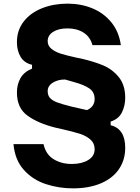

<svg xmlns="http://www.w3.org/2000/svg" viewBox="-20 -798 768 1055"><path d="M54 -6H219Q232 51 275 77Q318 103 374 103Q429 103 464.5 81.5Q500 60 500 22Q500 -11 476.5 -31.5Q453 -52 418.5 -63Q384 -74 323 -88L283 -97Q188 -121 130.5 -163Q73 -205 73 -290Q73 -334 92.5 -368.5Q112 -403 156 -421V-442Q113 -452 93 -486Q73 -520 73 -566Q73 -632 110.5 -680Q148 -728 211.5 -753Q275 -778 351 -778Q425 -778 488 -752Q551 -726 592.5 -674.5Q634 -623 644 -550H488Q476 -595 439.5 -618.5Q403 -642 351 -642Q302 -642 272 -623Q242 -604 242 -572Q242 -546 263.5 -529Q285 -512 316 -502.5Q347 -493 401 -481Q415 -479 422 -477Q493 -461 545 -439.5Q597 -418 632.5 -374.5Q668 -331 668 -261Q668 -217 650 -180.5Q632 -144 588 -130V-110Q668 -90 668 14Q668 81 633.5 131.5Q599 182 534 209.5Q469 237 381 237Q303 237 231.5 213.5Q160 190 111 135.5Q62 81 54 -6ZM500 -254Q500 -292 471 -312Q442 -332 387 -347L338 -361Q301 -362 271.5 -344.5Q242 -327 242 -297Q242 -274 255 -259.5Q268 -245 295 -235Q322 -225 374 -212L458 -193Q500 -212 500 -254Z"/></svg>

Font: Open Sauce Sans ExtraBold
Style: Regular
Weight: 800
Designer: Alfredo Marco Pradil
Foundry: Creative Sauce Fz LLC
Version: Version 1.477